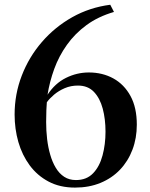

<svg xmlns="http://www.w3.org/2000/svg" viewBox="-20 -794 648 828"><path d="M303.5 15Q238.5 15 189.8 -10.8Q141 -36.5 108.2 -80.8Q75.5 -125 59.2 -181.5Q43 -238 43 -300Q43 -388 74 -468.2Q105 -548.5 160.8 -613Q216.5 -677.5 291.5 -719.8Q366.5 -762 455.5 -773.5L471.5 -742.5Q403 -722.5 353 -685.8Q303 -649 268.5 -600.5Q234 -552 214 -497Q194 -442 185 -385.5Q217 -434.5 264.2 -458Q311.5 -481.5 363 -481.5Q422 -481.5 468.8 -455.8Q515.5 -430 542.8 -380Q570 -330 570 -256.5Q570 -198 551.2 -148.5Q532.5 -99 497.5 -62.2Q462.5 -25.5 413.2 -5.2Q364 15 303.5 15ZM316 -425Q285.5 -425 259.2 -413.8Q233 -402.5 213.2 -385.8Q193.5 -369 182 -353Q181 -342 180 -319.5Q179 -297 179 -268Q179 -230.5 183.2 -194.2Q187.5 -158 196.8 -126.2Q206 -94.5 220.8 -70Q235.5 -45.5 257 -31.5Q278.5 -17.5 307.5 -17.5Q353.5 -17.5 381.5 -46.8Q409.5 -76 422.2 -123.8Q435 -171.5 435 -226Q435 -280.5 423 -325.5Q411 -370.5 385 -397.8Q359 -425 316 -425Z"/></svg>

Font: Merriweather 120pt SemiBold
Style: Regular
Weight: 600
Version: Version 2.100